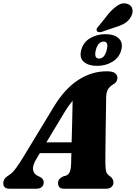

<svg xmlns="http://www.w3.org/2000/svg" viewBox="-55 -1146 825 1166"><path d="M166.5 -182Q141.5 -140.5 145.8 -114.5Q150 -88.5 175.5 -77.5L190.5 -70Q202 -63 206.2 -55.2Q210.5 -47.5 210.5 -39Q210.5 -21 198.8 -10.5Q187 0 168 0H2.5Q-35 0 -35 -33Q-35 -47 -27.8 -58.8Q-20.5 -70.5 3 -85Q21.5 -96.5 44 -127.5Q66.5 -158.5 89.5 -197L272 -498Q338.5 -607.5 420 -660.2Q501.5 -713 592.5 -713Q629 -713 643.5 -701.8Q658 -690.5 658 -673.5Q658 -651.5 638.5 -637Q616 -625.5 603 -607Q590 -588.5 589.5 -551Q589.5 -526.5 588.8 -484.2Q588 -442 587.2 -392Q586.5 -342 586 -294Q585.5 -246 585 -209Q584.5 -172 585 -156.5Q585.5 -122 589.2 -105.2Q593 -88.5 617 -72.5Q634 -58 634 -38Q634 -21.5 622.2 -10.8Q610.5 0 590 0H333Q312.5 0 305 -10Q297.5 -20 297.5 -34Q297.5 -49 305.8 -58.5Q314 -68 330.5 -75.5L346.5 -79.5Q363 -86 369.8 -105Q376.5 -124 377 -152Q377 -164 377.5 -180.5Q378 -197 378.5 -216H187ZM333.5 -459 226.5 -281.5H380Q382 -343 383.5 -411.2Q385 -479.5 386 -534.5Q375.5 -522 362.5 -503.8Q349.5 -485.5 333.5 -459ZM607 -1066Q636 -1098.5 663.2 -1115.2Q690.5 -1132 718.5 -1122.5Q744 -1114 748.8 -1091.2Q753.5 -1068.5 741 -1045.5Q727.5 -1021 705.2 -1006.5Q683 -992 648 -981.5L562.5 -952.5Q552.5 -949.5 544 -951Q535.5 -952.5 532.5 -959.5Q529.5 -967 534 -974.8Q538.5 -982.5 546 -989.5ZM534 -746Q482.5 -746 454 -770.5Q425.5 -795 438.5 -842.5Q450.5 -889.5 492.2 -914Q534 -938.5 585 -938.5Q638 -938.5 665.8 -913.2Q693.5 -888 681.5 -842.5Q669.5 -796.5 628.2 -771.2Q587 -746 534 -746ZM574 -893.5Q559 -893.5 546.2 -881Q533.5 -868.5 527 -842.5Q514 -790.5 547 -790.5Q580 -790.5 593 -842.5Q606.5 -893.5 574 -893.5Z"/></svg>

Font: Fraunces 72pt Soft Black
Style: Italic
Weight: 900
Italic angle: -16°
Version: Version 1.000;[b76b70a41]